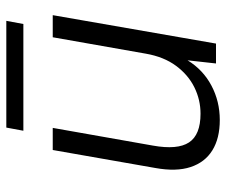

<svg xmlns="http://www.w3.org/2000/svg" viewBox="-74 -630 716 608"><g transform="rotate(-90 284.0 -326.0)"><path d="M208 12Q150 12 112 -11.5Q74 -35 59 -80.5Q44 -126 56 -192L113 -517H183L127 -200Q113 -122 137 -85.5Q161 -49 228 -49Q272 -49 311.5 -68.5Q351 -88 379.5 -126.5Q408 -165 418 -222L470 -517H540L450 0H387L397 -90Q367 -41 317 -14.5Q267 12 208 12ZM174 -610 184 -664H522L512 -610Z"/></g></svg>

Font: DM Sans 11pt Light
Style: Italic
Weight: 300
Italic angle: -10°
Version: Version 4.004;gftools[0.9.30]